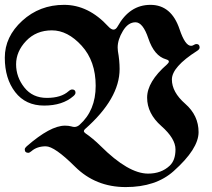

<svg xmlns="http://www.w3.org/2000/svg" viewBox="-63 -738 860 780"><path d="M377 -630.4Q388.7 -617.7 398.2 -617.7Q407.7 -617.7 415 -630.9Q463.4 -718.3 548.3 -718.3Q633.3 -718.3 666.5 -619.1Q689 -551.8 713.4 -551.8Q718.8 -551.8 724.4 -555.4Q730 -559.1 734.9 -559.1Q748 -559.1 748 -544.9Q748 -538.1 738.3 -531.7Q635.3 -466.3 635.3 -415Q635.3 -363.8 689.5 -316.4Q743.7 -269 743.7 -201.2Q743.7 -133.3 642.6 -43Q570.3 22 447.8 22Q325.2 22 241.9 -60.8Q158.7 -143.6 123 -143.6Q87.4 -143.6 64.9 -124Q57.1 -117.2 51.8 -117.2Q37.6 -117.2 37.6 -131.3Q37.6 -136.7 45.4 -143.6Q141.6 -227.5 200.7 -227.5Q215.3 -227.5 224.9 -224.9Q234.4 -222.2 239.3 -222.2Q250.5 -222.2 260.3 -231Q325.7 -289.1 325.7 -389.4Q325.7 -489.7 268.8 -552.2Q211.9 -614.7 147.9 -614.7Q84 -614.7 43.2 -571.8Q2.4 -528.8 2.4 -476.8Q2.4 -424.8 35.9 -382.6Q69.3 -340.3 127.2 -340.3Q185.1 -340.3 215.3 -367.2Q223.6 -374.5 230 -374.5Q243.7 -374.5 243.7 -361.3Q243.7 -355 235.4 -347.7Q191.4 -309.1 116.2 -309.1Q41 -309.1 -1.2 -363.8Q-43.5 -418.5 -43.5 -503.7Q-43.5 -588.9 27.3 -653.6Q98.1 -718.3 197.3 -718.3Q296.4 -718.3 377 -630.4ZM283.7 -196.8Q314.5 -175.8 346.2 -144.5Q458.5 -32.7 538.6 -32.7Q592.3 -32.7 626.5 -64.9Q649.9 -86.9 649.9 -131.1Q649.9 -175.3 592.3 -226.1Q534.7 -276.9 534.7 -341.3Q534.7 -405.8 615.2 -476.1Q623 -482.9 623 -488.3Q623 -493.7 611.3 -497.1Q563.5 -510.7 539.6 -582Q517.6 -647.5 487.5 -647.5Q457.5 -647.5 436.3 -612.3Q415 -577.1 415 -544.9Q415 -537.1 416 -530.3Q422.9 -492.2 422.9 -457.5Q422.9 -337.4 282.2 -213.4Q277.8 -209.5 277.8 -205.3Q277.8 -201.2 283.7 -196.8Z"/></svg>

Font: UnifrakturMaguntia17
Style: Book
Weight: 400
Designer: j. 'mach' wust, Gerrit Ansmann, Georg Duffner, based on a font by Peter Wiegel, original typeface by Carl Albert Fahrenw
Version: Version 2017-03-19